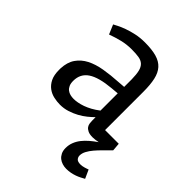

<svg xmlns="http://www.w3.org/2000/svg" viewBox="-195 -589 907 907"><g transform="rotate(45 258.5 -135.0)"><path d="M47.4 -108.9Q49.3 -151.9 68.4 -179.4Q87.4 -207 119.1 -223.4Q150.9 -239.7 194.1 -247.1Q237.3 -254.4 288.6 -257.3L321.8 -259.8V-310.5Q321.3 -343.3 316.4 -363Q311.5 -382.8 300 -393.6Q288.6 -404.3 269.3 -407.5Q250 -410.6 221.7 -410.6Q188.5 -410.6 157.7 -403.1Q127 -395.5 96.2 -384.3L76.2 -431.6Q82.5 -435.1 97.4 -442.6Q112.3 -450.2 133.8 -458Q155.3 -465.8 182.9 -471.9Q210.4 -478 242.7 -478Q289.6 -478 320.6 -469.2Q351.6 -460.4 369.6 -440.4Q387.7 -420.4 395 -387.7Q402.3 -355 402.3 -307.1V-51.8H493.7L497.1 -11.2Q496.6 -11.2 496.6 -10.7Q480 6.3 463.1 22.7Q446.3 39.1 432.6 55.2Q418.9 71.3 410.4 87.2Q401.9 103 401.9 118.2Q401.9 128.9 408.9 137.2Q416 145.5 435.1 145.5Q440.9 145.5 447.3 144.3Q453.6 143.1 459.5 141.4Q465.3 139.6 470.5 137.9Q475.6 136.2 479 134.8L498.5 177.7Q489.7 182.6 479.2 188Q468.8 193.4 456.5 197.8Q444.3 202.1 430.7 204.8Q417 207.5 401.9 207.5Q388.7 207.5 375.7 203.6Q362.8 199.7 352.8 191.7Q342.8 183.6 336.4 170.7Q330.1 157.7 330.1 140.1Q330.1 119.1 337.2 101.1Q344.2 83 356.7 67.1Q369.1 51.3 385.7 37.1Q402.3 22.9 421.4 9.8Q411.6 11.7 402.3 12.9Q393.1 14.2 384.8 14.2Q364.3 14.2 352.8 8.5Q341.3 2.9 335.7 -5.1Q330.1 -13.2 328.9 -22.7Q327.6 -32.2 327.6 -39.6V-62.5H326.7Q314.9 -50.8 298.1 -37.1Q281.2 -23.4 260.7 -12.2Q240.2 -1 216.3 6.6Q192.4 14.2 166.5 14.2Q146.5 14.2 125.2 9.5Q104 4.9 86.7 -7.8Q69.3 -20.5 58.3 -42.5Q47.4 -64.5 47.4 -99.1ZM131.3 -109.9Q131.3 -92.3 136.5 -81.1Q141.6 -69.8 150.4 -63Q159.2 -56.2 170.2 -53.5Q181.2 -50.8 192.9 -50.8Q205.1 -50.8 219.7 -53.5Q234.4 -56.2 251 -62Q267.6 -67.9 285.4 -77.6Q303.2 -87.4 321.8 -101.6V-216.8L283.7 -213.4Q205.6 -206.5 168.5 -181.9Q131.3 -157.2 131.3 -109.9Z"/></g></svg>

Font: Fjord
Style: One
Weight: 400
Designer: Viktoriya Grabowska
Foundry: Viktoriya Grabowska
Version: Version 1.002